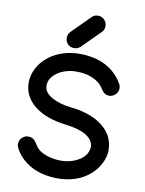

<svg xmlns="http://www.w3.org/2000/svg" viewBox="-100 -1007 810 1076"><g transform="rotate(10 305.0 -469.0)"><path d="M552.2 -581.1C506.8 -661.6 424.3 -709 305.2 -709C238.8 -709 179.7 -689 135.3 -656.2C90.8 -623 61.5 -577.6 53.2 -526.4V-523.9C52.2 -522.9 51.3 -515.1 51.3 -500C51.3 -397.5 144.5 -321.3 299.8 -304.2C348.6 -298.3 387.7 -286.6 415 -270C441.9 -253.4 457 -231.4 457 -206.1V-200.2V-199.7C457 -199.2 457 -199.2 457 -198.7C456.5 -198.2 456.5 -197.8 456.5 -197.3C448.7 -138.2 376 -101.1 305.2 -101.1C250.5 -101.1 198.7 -117.2 171.4 -144C148.9 -166.5 144.5 -202.6 101.6 -202.6C74.7 -202.6 51.8 -179.7 51.8 -151.9C51.8 -142.6 54.2 -135.7 58.1 -127.9C75.7 -94.2 104.5 -62 145.5 -38.6C186 -14.6 238.8 0 305.2 0C449.7 0 540 -88.4 556.6 -182.6V-185.1C558.1 -186.5 558.1 -200.7 558.1 -207C558.1 -259.8 534.2 -305.7 491.2 -339.8C448.2 -374 386.7 -397 310.5 -404.8C267.1 -409.2 228 -420.4 199.7 -436.5C171.4 -452.1 152.8 -473.6 152.8 -501C152.8 -502.4 152.8 -503.9 152.8 -505.4C152.8 -506.3 152.8 -507.8 153.3 -509.3V-512.2C159.7 -562.5 223.1 -607.9 305.2 -607.9C369.1 -607.9 411.1 -588.4 439 -564.9C465.3 -540.5 469.2 -506.3 507.8 -506.3C532.2 -506.3 558.6 -526.4 558.6 -557.6C558.6 -565.9 556.6 -573.7 552.2 -581.1ZM355 -800.3 405.8 -851.1C415.5 -859.9 420.4 -872.1 420.4 -887.2C420.4 -914.6 397.5 -937.5 370.1 -937.5C355 -937.5 343.3 -932.6 334 -922.4L232.9 -821.3C222.7 -811.5 217.8 -799.3 217.8 -785.2C217.8 -756.3 239.3 -734.9 268.1 -734.9C282.2 -734.9 294.4 -739.7 304.2 -750Z"/></g></svg>

Font: LOB TGL 0-17
Style: Regular
Weight: 400
Designer: Peter Wiegel + adaptations and expanded glyphset by Studio LOB
Foundry: Peter Wiegel + adaptations and expanded glyphset by Studio LOB
Version: Version 1.003;Glyphs 3.1.2 (3151)